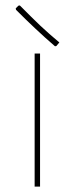

<svg xmlns="http://www.w3.org/2000/svg" viewBox="-20 -689 277 709"><path d="M107.9 0V-491.2H127.9V0ZM53.2 -668.9Q100.1 -621.6 128.9 -594.2Q161.6 -563.5 199.2 -532.2L188 -519L183.1 -518.1Q145 -550.8 109.9 -584Q78.6 -613.3 39.1 -652.8L38.1 -658.2L47.9 -668Z"/></svg>

Font: Datalegreya
Style: Gradient
Weight: 400
Designer: Figs Lab
Foundry: Figs Lab
Version: Version 1.002;PS 001.002;hotconv 1.0.70;makeotf.lib2.5.58329